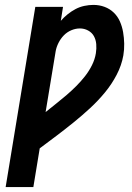

<svg xmlns="http://www.w3.org/2000/svg" viewBox="-20 -763 540 783"><path d="M3 0 124 -735H237L228 -678Q240 -692 255.5 -704.5Q271 -717 288 -726Q305 -735 324 -739Q343 -743 361 -743Q385 -743 406.5 -735Q428 -727 444 -711.5Q460 -696 469 -675.5Q478 -655 482 -632Q486 -609 486.5 -585Q487 -561 483 -537Q476 -497 456 -458.5Q436 -420 408 -386Q380 -352 347.5 -322Q315 -292 281 -264.5Q247 -237 212 -210.5Q177 -184 142 -158L116 0ZM166 -306Q187 -323 208.5 -340Q230 -357 250.5 -374.5Q271 -392 290.5 -411.5Q310 -431 326.5 -452Q343 -473 355 -497Q367 -521 371 -546Q374 -565 372.5 -583Q371 -601 363 -615.5Q355 -630 339.5 -638.5Q324 -647 306 -647Q288 -647 270.5 -639.5Q253 -632 240 -618.5Q227 -605 218.5 -588Q210 -571 207 -554Z"/></svg>

Font: Iosevka Curly
Style: Bold Italic
Weight: 700
Italic angle: -9°
Monospace: yes
Designer: Belleve Invis
Foundry: Belleve Invis
Version: Version 22.1.2; ttfautohint (v1.8.4)